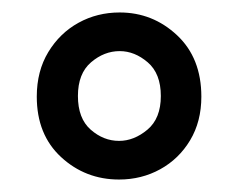

<svg xmlns="http://www.w3.org/2000/svg" viewBox="-20 -732 383 308"><path d="M171 -444Q117 -444 78 -480Q39 -516 39 -577Q39 -618 57.5 -648.5Q76 -679 106 -695.5Q136 -712 172 -712Q225 -712 264 -675.5Q303 -639 303 -577Q303 -537 285 -507Q267 -477 237 -460.5Q207 -444 171 -444ZM171 -506Q195 -506 216.5 -524Q238 -542 238 -578Q238 -614 217 -632Q196 -650 172 -650Q147 -650 126 -632Q105 -614 105 -578Q105 -542 125.5 -524Q146 -506 171 -506Z"/></svg>

Font: DeepMind Sans
Style: Regular
Weight: 400
Designer: Jonny Pinhorn / Modifications: Colophon Foundry
Foundry: Colophon Foundry
Version: Version 1.002; ttfautohint (v1.8.2)